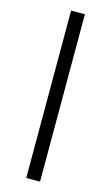

<svg xmlns="http://www.w3.org/2000/svg" viewBox="-136 -809 575 995"><g transform="rotate(15 152.0 -311.0)"><path d="M115 138V-760H189V138Z"/></g></svg>

Font: IBM Plex Sans Condensed Text
Style: Regular
Weight: 450
Width: 3
Designer: Mike Abbink, Paul van der Laan, Pieter van Rosmalen
Foundry: Bold Monday
Version: Version 1.1